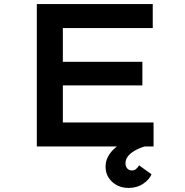

<svg xmlns="http://www.w3.org/2000/svg" viewBox="-20 -720 912 944"><path d="M161 0V-700H731V-582H289V-118H735V0ZM229 -300V-416H680V-300ZM612 204Q580 204 554.5 190.5Q529 177 514 153.5Q499 130 499 100Q499 72 512 48.5Q525 25 547 6.5Q569 -12 597.5 -25.5Q626 -39 657 -47L692 0Q664 8 642 21Q620 34 608.5 49Q597 64 597 83Q597 98 605.5 108Q614 118 629 118Q641 118 649.5 110.5Q658 103 664 93L725 137Q715 162 684.5 183Q654 204 612 204Z"/></svg>

Font: Lexend Tera Medium
Style: Regular
Weight: 500
Designer: Bonnie Shaver-Troup, Thomas Jockin
Foundry: Lexend
Version: Version 1.007